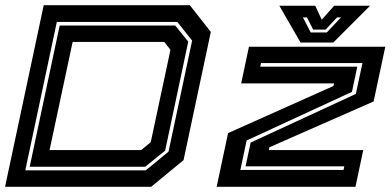

<svg xmlns="http://www.w3.org/2000/svg" viewBox="-24 -720 1510 740"><path d="M-4.5 0 144.5 -700H707.5L788.5 -597L683.5 -103L558.5 0ZM73.5 -63.5H538L625.5 -135.5L716.5 -563.5L659.5 -635.5H195ZM90.5 -77.5 206 -621.5H651.5L701.5 -559.5L612.5 -139.5L536 -77.5ZM167 -141.5H520L557 -172L633 -528L609 -558.5H256ZM811 0 855 -207 1261 -388.5 1263.5 -398.5H905.5L935.5 -540H1461L1416 -329L1014.5 -152.5L1012 -141.5H1376L1346 0ZM902.5 -65H1300L1303 -79H922.5L942 -170.5L1347.5 -358L1373 -477H982L979 -463H1353L1332.5 -366L926.5 -178.5ZM1134.5 -556 1052.5 -698H1191L1216 -644L1264 -698H1402.5L1260.5 -556ZM1173.5 -595H1235.5L1290.5 -653H1275L1231 -606H1183L1159 -653H1143.5Z"/></svg>

Font: Tourney Expanded Regular
Style: Bold Italic
Weight: 700
Width: 7
Italic angle: -12°
Designer: Tyler Finck
Foundry: Etcetera Type Co
Version: Version 1.010; ttfautohint (v1.8.3)